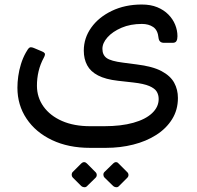

<svg xmlns="http://www.w3.org/2000/svg" viewBox="-20 -477 850 829"><path d="M368.5 161.4Q275.4 161.4 204.8 127.9Q134.1 94.4 94.7 35.5Q55.2 -23.3 55.2 -98.4Q55.2 -121.9 58.8 -147.9Q62.3 -173.8 70.5 -200.3Q78.6 -226.7 91.6 -249.9Q101.3 -268 107.8 -271.6Q114.3 -275.2 128.4 -268.9L161.1 -255.1Q169.4 -252.1 173 -247Q176.6 -241.9 169.4 -228.4Q153.9 -200.1 146.6 -169.2Q139.3 -138.2 139.5 -106.2Q139.7 -56.4 168 -16.8Q196.4 22.8 247.7 45.3Q299.1 67.9 369.6 67.9H430.1Q502.9 67.9 555.4 53.2Q608 38.6 636.6 11.7Q665.1 -15.1 665.1 -49.4Q665.1 -67.6 656.6 -81.5Q648 -95.5 624.5 -105.6Q601 -115.7 555 -120.9L489.1 -128.3Q435.9 -134.3 403.4 -151.2Q370.9 -168 356.4 -195.2Q341.8 -222.4 341.8 -258.2Q341.8 -312.7 373.9 -357.7Q405.9 -402.7 462.9 -430.1Q519.8 -457.5 592.3 -457.5Q630.5 -457.5 659 -445.8Q687.4 -434.1 706.9 -414.4Q726.4 -394.7 736.3 -370.3Q746.2 -345.9 746.2 -320.6Q746.2 -307.2 741.8 -299.7Q737.4 -292.1 725.2 -292.1H688.1Q666.9 -292.1 664.5 -313.6Q661.3 -346.9 641.5 -360.3Q621.8 -373.7 592.7 -373.7Q543.2 -373.7 504.7 -357.2Q466.3 -340.7 444.3 -316.1Q422.2 -291.5 422.2 -266Q422.2 -239.7 440.5 -226.4Q458.8 -213.1 511.4 -206.5L569 -199Q638.6 -190.6 677.3 -170Q716.1 -149.3 732.1 -119.7Q748.2 -90.2 748.2 -53.9Q748.2 -2.4 722.9 37.9Q697.7 78.2 654.4 105.7Q611.1 133.3 555.3 147.3Q499.5 161.4 437.4 161.4ZM355 327.4Q350.4 331.9 343.5 331.4Q336.6 330.9 331 326.4L294.1 289.5Q289.6 284.7 289.5 277.5Q289.4 270.2 294.1 265.5L331 228.6Q336.6 223.1 343.1 223.1Q349.6 223.1 355 228.6L391.7 265.5Q397.2 270.2 397.7 277.6Q398.2 284.9 392.7 290.5ZM492.7 327.4Q488.2 331.9 481.3 331.4Q474.5 330.9 468.9 326.4L431.1 289.5Q426.5 284.7 426.4 277.4Q426.3 270.1 431.1 265.5L468.9 228.6Q474.5 223.1 480.8 223.1Q487.2 223.1 491.7 228.6L528.6 265.5Q534.2 270.2 534.7 277.6Q535.2 284.9 529.6 290.5Z"/></svg>

Font: Rubik Light
Style: Italic
Weight: 300
Italic angle: -12°
Designer: Hubert and Fischer
Foundry: Hubert and Fischer
Version: Version 2.300;gftools[0.9.30]